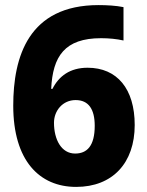

<svg xmlns="http://www.w3.org/2000/svg" viewBox="-20 -815 579 754"><path d="M32 -400C32 -184 135 -81 279 -81C422 -81 509 -175 509 -324C509 -466 440 -549 324 -549C255 -549 211 -516 186 -466H181C187 -594 234 -665 377 -665C408 -665 438 -662 465 -656V-787C436 -793 399 -795 367 -795C92 -795 32 -592 32 -400ZM275 -212C221 -212 192 -267 192 -333C192 -380 226 -422 277 -422C328 -422 352 -386 352 -321C352 -241 321 -212 275 -212Z"/></svg>

Font: Noto Sans Kannada UI SemiCondensed ExtraBold
Style: Regular
Weight: 800
Width: 4
Designer: Jelle Bosma - Monotype Design Team
Foundry: Monotype Imaging Inc.
Version: Version 2.005